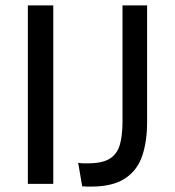

<svg xmlns="http://www.w3.org/2000/svg" viewBox="-20 -680 646 710"><path d="M83 0V-660H177V0ZM284 9 269 -78Q280 -76 289 -76Q298 -76 305 -76Q358 -76 385.5 -93Q413 -110 423 -144Q433 -178 433 -230V-660H524V-229Q524 -156 505.5 -102.5Q487 -49 441.5 -19.5Q396 10 317 10Q310 10 302.5 10Q295 10 284 9Z"/></svg>

Font: Bricolage Grotesque 20pt
Style: Regular
Weight: 400
Version: Version 1.001;gftools[0.9.33.dev8+g029e19f]